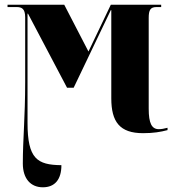

<svg xmlns="http://www.w3.org/2000/svg" viewBox="-20 -556 758 816"><path d="M162 240C213 240 241 207 241 146C138 145 97 119 97 -34V-498H99L265 -183H293L451 -513H453V-138C453 -38 489 10 588 10C631 10 662 5 692 -3V-13C678 -9 665 -7 655 -7C625 -7 612 -32 612 -94V-480C612 -513 619 -526 645 -526H665V-536H451L356 -337L253 -536H12V-526H51C72 -526 87 -519 87 -483V-207C87 -57 77 36 77 139C77 204 111 240 162 240Z"/></svg>

Font: Noto Serif Display Condensed Black
Style: Regular
Weight: 900
Width: 3
Designer: Monotype Design Team
Foundry: Monotype Imaging Inc.
Version: Version 2.009